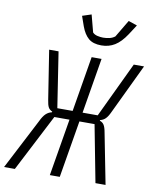

<svg xmlns="http://www.w3.org/2000/svg" viewBox="-133 -1011 880 1086"><g transform="rotate(10 306.5 -468.0)"><path d="M116 -290Q130 -320 145 -334Q160 -348 179 -352L180 -356Q164 -363 157 -376Q150 -389 146 -417L102 -698H156L205 -380H293L346 -698H403L350 -380H437L588 -698H647L510 -411Q498 -385 485.5 -372.5Q473 -360 455 -356L454 -352Q470 -347 478.5 -333.5Q487 -320 492 -291L549 0H491L428 -328H341L286 0H229L284 -328H197L28 0H-34ZM388 -773Q340 -773 314 -795.5Q288 -818 272 -862L252 -919L304 -936L330 -837Q340 -826 357.5 -822Q375 -818 390 -818Q408 -818 426 -822Q444 -826 458 -837L517 -936L567 -919L530 -862Q499 -815 465 -794Q431 -773 388 -773Z"/></g></svg>

Font: IBM Plex Mono Light
Style: Italic
Weight: 300
Italic angle: -9°
Monospace: yes
Designer: Mike Abbink, Paul van der Laan, Pieter van Rosmalen
Foundry: Bold Monday
Version: Version 2.3